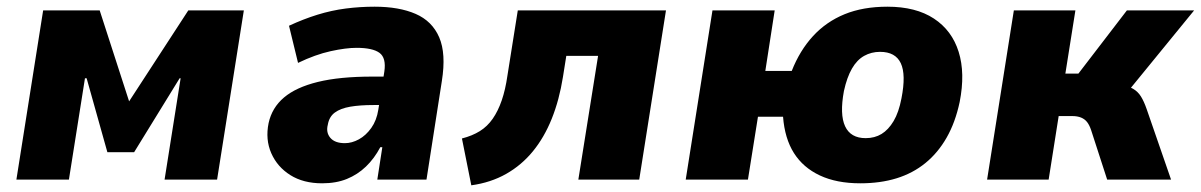

<svg xmlns="http://www.w3.org/2000/svg" viewBox="-20 -537 3590 574"><path d="M29 0 109 -506H278L366 -234L543 -506H709L629 0H472L520 -303H517L381 -82H301L239 -303H234L186 0Z M943 11Q887 11 848 -13.5Q809 -38 791 -79Q773 -120 783 -169Q793 -215 829 -245.5Q865 -276 930 -292Q995 -308 1093 -308H1150L1137 -223H1097Q1056 -223 1027 -218Q998 -213 981 -200.5Q964 -188 960 -164Q954 -141 967.5 -125Q981 -109 1011 -109Q1032 -109 1053 -120.5Q1074 -132 1090 -154.5Q1106 -177 1111 -209L1129 -323Q1135 -364 1114.5 -379Q1094 -394 1046 -394Q1014 -394 968.5 -384Q923 -374 871 -349L844 -460Q887 -480 929 -493Q971 -506 1013.5 -511.5Q1056 -517 1100 -517Q1173 -517 1222.5 -495.5Q1272 -474 1293 -425.5Q1314 -377 1301 -295L1255 0H1108L1123 -97H1117Q1099 -63 1074 -39Q1049 -15 1017 -2Q985 11 943 11Z M1389 17 1361 -123Q1392 -131 1414.5 -145Q1437 -159 1453 -182Q1469 -205 1480 -237Q1491 -269 1497 -311L1528 -506H1971L1891 0H1709L1768 -370H1673L1663 -307Q1652 -238 1629.5 -182Q1607 -126 1573 -84.5Q1539 -43 1493 -17Q1447 9 1389 17Z M2552 11Q2481 11 2431 -12.5Q2381 -36 2353.5 -79.5Q2326 -123 2321 -188H2246L2216 0H2030L2110 -506H2296L2268 -325H2347Q2371 -386 2410.5 -429Q2450 -472 2505 -494.5Q2560 -517 2633 -517Q2718 -517 2772 -481.5Q2826 -446 2846 -382Q2866 -318 2849 -232Q2836 -171 2810 -125.5Q2784 -80 2746.5 -49.5Q2709 -19 2660.5 -4Q2612 11 2552 11ZM2568 -124Q2595 -124 2615.5 -136.5Q2636 -149 2651.5 -175Q2667 -201 2675 -243Q2689 -314 2673 -348Q2657 -382 2611 -382Q2585 -382 2563.5 -370Q2542 -358 2527 -332Q2512 -306 2503 -265Q2490 -195 2506.5 -159.5Q2523 -124 2568 -124Z M2931 0 3011 -506H3195L3165 -317H3204L3349 -506H3550L3336 -244L3328 -284Q3353 -280 3367.5 -271.5Q3382 -263 3391 -248.5Q3400 -234 3408 -211L3481 0H3290L3242 -148Q3237 -163 3230 -172Q3223 -181 3212 -185.5Q3201 -190 3186 -190H3145L3115 0Z"/></svg>

Font: Nunito Sans 7pt SemiCondensed Black
Style: Italic
Weight: 900
Width: 4
Italic angle: -9°
Designer: Vernon Adams
Foundry: Vernon Adams
Version: Version 3.101;gftools[0.9.27]